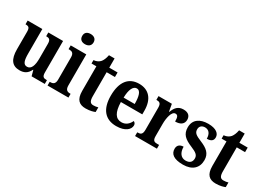

<svg xmlns="http://www.w3.org/2000/svg" viewBox="-21 -1488 3030 2221"><g transform="rotate(30 1494.0 -378.0)"><path d="M227 10C286 10 330 -10 361 -74H365L385 0H561V-50H554C520 -50 496 -56 496 -115V-536H299V-486H302C336 -486 360 -479 360 -420V-224C360 -131 338 -69 283 -69C232 -69 219 -117 219 -210V-536H23V-486H25C68 -486 82 -474 82 -416V-187C82 -52 129 10 227 10Z M733 -630C775 -630 810 -651 810 -698C810 -746 775 -766 733 -766C690 -766 658 -746 658 -698C658 -651 690 -630 733 -630ZM598 0H877V-50H867C835 -50 806 -62 806 -121V-536H598V-486H610C642 -486 670 -474 670 -419V-120C670 -62 641 -50 608 -50H598Z M1110 10C1170 10 1213 -4 1233 -13V-75C1214 -69 1192 -66 1169 -66C1128 -66 1113 -93 1113 -156V-475H1224V-536H1113V-659H1038C1029 -612 1015 -583 999 -562C981 -541 952 -523 911 -520V-475H976V-147C976 -30 1026 10 1110 10Z M1518 10C1642 10 1695 -48 1695 -100C1695 -122 1683 -136 1667 -143C1646 -97 1609 -59 1549 -59C1472 -59 1431 -121 1428 -259H1714V-307C1714 -465 1635 -548 1508 -548C1370 -548 1290 -452 1290 -264C1290 -90 1367 10 1518 10ZM1578 -319H1430C1432 -428 1462 -488 1511 -488C1559 -488 1578 -422 1578 -319Z M1767 0H2059V-50H2031C1997 -50 1973 -58 1973 -117V-281C1973 -357 1992 -459 2043 -459C2076 -459 2084 -432 2084 -377C2154 -377 2196 -407 2196 -464C2196 -514 2166 -547 2101 -547C2031 -547 1996 -508 1971 -441H1966L1949 -536H1771V-486H1774C1812 -486 1835 -477 1835 -418V-122C1835 -59 1809 -50 1770 -50H1767Z M2411 10C2534 10 2602 -55 2602 -159C2602 -249 2546 -291 2459 -327C2374 -362 2350 -381 2350 -428C2350 -469 2379 -492 2419 -492C2469 -492 2501 -456 2501 -388C2559 -388 2584 -411 2584 -453C2584 -502 2540 -547 2431 -547C2319 -547 2244 -495 2244 -393C2244 -301 2293 -260 2394 -218C2469 -187 2496 -165 2496 -121C2496 -77 2472 -46 2413 -46C2353 -46 2315 -93 2315 -174C2277 -174 2236 -157 2236 -102C2236 -34 2285 10 2411 10Z M2848 10C2908 10 2951 -4 2971 -13V-75C2952 -69 2930 -66 2907 -66C2866 -66 2851 -93 2851 -156V-475H2962V-536H2851V-659H2776C2767 -612 2753 -583 2737 -562C2719 -541 2690 -523 2649 -520V-475H2714V-147C2714 -30 2764 10 2848 10Z"/></g></svg>

Font: Noto Serif Armenian Condensed
Style: Bold
Weight: 700
Width: 3
Designer: Monotype Design Team
Foundry: Monotype Imaging Inc.
Version: Version 2.008